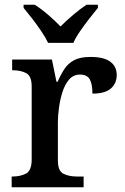

<svg xmlns="http://www.w3.org/2000/svg" viewBox="-20 -786 525 806"><path d="M29 0V-45H32Q66 -45 89.5 -57.5Q113 -70 113 -117V-423Q113 -467 90 -479Q67 -491 34 -491H31V-536H198L217 -443H222Q235 -473 250.5 -496.5Q266 -520 291.5 -533.5Q317 -547 360 -547Q416 -547 443 -527Q470 -507 470 -471Q470 -436 445.5 -414.5Q421 -393 368 -393Q368 -434 356.5 -453.5Q345 -473 316 -473Q288 -473 270 -452Q252 -431 242 -399Q232 -367 227.5 -333Q223 -299 223 -273V-112Q223 -68 246.5 -56.5Q270 -45 302 -45H331V0ZM182 -606Q171 -629 153 -655.5Q135 -682 115 -708Q95 -734 79 -753V-766H126Q153 -749 182.5 -723.5Q212 -698 234 -675Q257 -698 287 -723.5Q317 -749 343 -766H391V-753Q375 -734 355 -708Q335 -682 316.5 -655.5Q298 -629 288 -606Z"/></svg>

Font: Noto Serif Hentaigana Medium
Style: Regular
Weight: 500
Designer: Kazuhiro Yamada
Foundry: nipponia
Version: Version 1.000; ttfautohint (v1.8.4.7-5d5b)